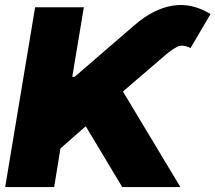

<svg xmlns="http://www.w3.org/2000/svg" viewBox="-20 -757 872 777"><path d="M1 0 122.1 -727.5H319.3L272.5 -446.3H282.2L524.4 -655.3Q600.1 -720.7 677.2 -733.9Q754.4 -747.1 832 -700.2L751 -562.5Q719.7 -578.6 698 -567.9Q676.3 -557.1 650.4 -535.2L477.5 -386.7L710 0H474.6L327.1 -246.1L224.6 -156.2L199.2 0Z"/></svg>

Font: Inter Black
Style: Italic
Weight: 900
Italic angle: -9.39999°
Designer: Rasmus Andersson
Foundry: rsms
Version: Version 4.000;git-a52131595